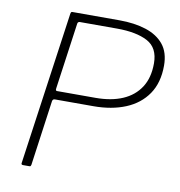

<svg xmlns="http://www.w3.org/2000/svg" viewBox="-82 -818 839 894"><g transform="rotate(10 337.0 -371.0)"><path d="M178 -327Q174 -327 171 -324.5Q168 -322 167 -317L124 -8Q123 -4 121.5 -2Q120 0 116 0H86Q76 0 78 -9L180 -731Q181 -737 182.5 -739.5Q184 -742 189 -742H411Q482 -742 536.5 -724.5Q591 -707 621.5 -669.5Q652 -632 652 -570Q652 -489 615 -435Q578 -381 512.5 -354Q447 -327 361 -327ZM604 -572Q604 -646 551 -674Q498 -702 406 -702H231Q227 -702 224 -700Q221 -698 220 -693L176 -379Q175 -372 176.5 -369.5Q178 -367 183 -367H364Q438 -367 491.5 -390Q545 -413 574.5 -458.5Q604 -504 604 -572Z"/></g></svg>

Font: Libre Franklin Thin
Style: Italic
Weight: 100
Italic angle: -8°
Designer: Pablo Impallari, Rodrigo Fuenzalida, Nhung Nguyen
Foundry: Impallari Type
Version: Version 3.000